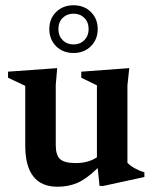

<svg xmlns="http://www.w3.org/2000/svg" viewBox="-20 -698 584 730"><path d="M192 -146Q192 -108 208.5 -93Q225 -78 268 -78Q316 -78 348.5 -100V-373.5L289 -402.5V-425.5L471.5 -439L464.5 -373.5V-79Q475.5 -67.5 493.2 -57.8Q511 -48 529 -43V-25L372.5 9H358.5L351.5 -59Q308 -17 273.8 -2.5Q239.5 12 199 12Q76 12 76 -144.5V-371.5L10.5 -402.5V-425.5L197.5 -439L192 -375.5ZM259.5 -678Q299.5 -678 325.5 -652.5Q351.5 -627 351.5 -587.5Q351.5 -548 325.5 -522.2Q299.5 -496.5 259.5 -496.5Q219.5 -496.5 193.5 -522.2Q167.5 -548 167.5 -587.5Q167.5 -627 193.5 -652.5Q219.5 -678 259.5 -678ZM259.5 -529Q284.5 -529 300.8 -545.5Q317 -562 317 -587.5Q317 -613.5 300.8 -629.8Q284.5 -646 259.5 -646Q234.5 -646 218.2 -629.8Q202 -613.5 202 -587.5Q202 -562 218.2 -545.5Q234.5 -529 259.5 -529Z"/></svg>

Font: Newsreader Text SemiBold
Style: Regular
Weight: 600
Designer: Hugues Gentile
Foundry: Production Type
Version: Version 1.001